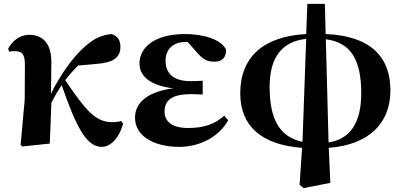

<svg xmlns="http://www.w3.org/2000/svg" viewBox="-20 -738 2064 987"><path d="M503 17C545 17 590 -22 613 -102L603 -116C594 -113 579 -110 557 -110C467 -110 417 -177 315 -326C337 -354 359 -379 381 -401L491 -411C560 -418 599 -442 599 -497C599 -538 578 -556 552 -563C504 -557 469 -544 419 -501C356 -447 289 -352 242 -256L244 -416C245 -519 196 -559 130 -559C79 -559 43 -526 22 -488L27 -472C36 -475 45 -475 54 -475C94 -475 108 -461 108 -403L107 -225L86 7L95 15L236 0L244 -209C262 -245 277 -270 297 -300C367 -102 419 17 503 17Z M901 17C1015 17 1110 -41 1153 -120L1133 -143C1083 -100 1031 -80 945 -80C861 -80 826 -117 826 -163C826 -218 857 -254 961 -254C974 -254 988 -254 1022 -252V-323C996 -321 979 -321 958 -321C867 -321 831 -365 831 -426C831 -486 872 -522 932 -522H945L990 -471C1030 -424 1053 -421 1085 -421C1123 -421 1143 -444 1142 -483C1118 -535 1027 -563 931 -563C772 -563 697 -492 697 -412C697 -349 748 -299 870 -284C723 -264 674 -200 674 -133C674 -37 774 17 901 17Z M1535 -9C1415 -34 1366 -128 1366 -292C1366 -449 1435 -526 1554 -538ZM1520 212 1541 229 1678 202 1670 22C1879 6 1987 -106 1987 -274C1987 -443 1887 -554 1654 -563L1650 -718H1560L1554 -563C1334 -551 1215 -445 1215 -258C1215 -90 1325 7 1533 22ZM1655 -536C1784 -520 1837 -430 1837 -258C1837 -103 1777 -22 1669 -6Z"/></svg>

Font: Source Han Serif KR Heavy
Style: Regular
Weight: 900
Designer: Ryoko NISHIZUKA 西塚涼子 (kana & ideographs); Frank Grießhammer (Latin, Greek & Cyrillic); Wenlong ZHANG 张文龙 (bopomofo); San
Foundry: Adobe
Version: Version 2.001;hotconv 1.1.0;makeotfexe 2.6.0